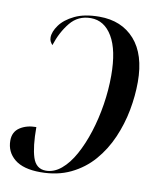

<svg xmlns="http://www.w3.org/2000/svg" viewBox="-83 -788 704 865"><g transform="rotate(10 269.0 -356.0)"><path d="M302 -724Q404 -724 463.5 -657Q523 -590 523 -464Q523 -401 510.5 -334.5Q498 -268 471 -206Q444 -144 401.5 -95Q359 -46 299 -17Q239 12 161 12Q82 12 42.5 -20.5Q3 -53 3 -105Q3 -145 33.5 -165Q64 -185 108 -185Q108 -95 123.5 -47Q139 1 184 1Q221 1 254 -26.5Q287 -54 313.5 -102Q340 -150 359.5 -211Q379 -272 389.5 -339Q400 -406 400 -471Q400 -588 363.5 -649.5Q327 -711 265 -711Q207 -711 171 -667Q135 -623 115 -561Q109 -568 105 -575.5Q101 -583 101 -594Q101 -620 123 -650.5Q145 -681 189.5 -702.5Q234 -724 302 -724Z"/></g></svg>

Font: Noto Serif Display ExtraCondensed SemiBold
Style: Italic
Weight: 600
Width: 2
Italic angle: -12°
Designer: Monotype Design Team
Foundry: Monotype Imaging Inc.
Version: Version 2.009